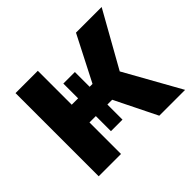

<svg xmlns="http://www.w3.org/2000/svg" viewBox="-128 -718 891 891"><g transform="rotate(-45 317.0 -273.0)"><path d="M62.4 0V-545.9H208.8V-323.3H345.2L459.2 -545.9H627.6L475.6 -275.1L629.5 0H460L357.8 -206.9H208.8V0ZM250.6 -420.3H326.4V-107.8H250.6Z"/></g></svg>

Font: Inter Variable LoSnoCo
Style: Regular
Weight: 400
Designer: Rasmus Andersson
Foundry: rsms
Version: Version 4.000;git-a52131595; featfreeze: case,dlig,ss01,ss02